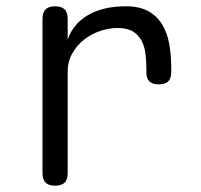

<svg xmlns="http://www.w3.org/2000/svg" viewBox="-20 -580 640 610"><path d="M155 10Q135 10 125 0.5Q115 -9 115 -30V-520Q115 -541 125 -550.5Q135 -560 155 -560Q175 -560 185 -550.5Q195 -541 195 -520V-454Q212 -504 259.5 -532Q307 -560 380 -560Q424 -560 452 -544Q480 -528 496 -501Q512 -474 518 -438.5Q524 -403 524 -363V-351Q524 -331 514.5 -321.5Q505 -312 484 -312Q464 -312 454.5 -321.5Q445 -331 445 -351V-363Q445 -387 442 -410.5Q439 -434 429 -452Q419 -470 401.5 -480.5Q384 -491 353 -491Q326 -491 298 -481.5Q270 -472 247 -454Q224 -436 209.5 -410Q195 -384 195 -353V-30Q195 -9 185 0.5Q175 10 155 10Z"/></svg>

Font: Maple Mono Light
Style: Regular
Weight: 300
Monospace: yes
Designer: subframe7536
Version: Version 7.000